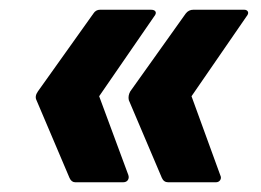

<svg xmlns="http://www.w3.org/2000/svg" viewBox="-20 -461 536 395"><path d="M135 -86Q127 -86 123 -95L55 -255Q51 -263 58 -273L172 -433Q177 -441 186 -441H290Q298 -441 300 -437Q302 -433 297 -427L184 -263L244 -101Q246 -95 243 -90.5Q240 -86 233 -86ZM326 -86Q317 -86 313 -95L245 -255Q243 -264 248 -273L362 -433Q368 -441 378 -441H482Q488 -441 490 -437Q492 -433 487 -427L374 -263L433 -101Q436 -95 433 -90.5Q430 -86 424 -86Z"/></svg>

Font: Sofia Sans Semi Condensed ExtraBold
Style: Italic
Weight: 800
Italic angle: -9°
Version: Version 4.100